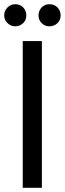

<svg xmlns="http://www.w3.org/2000/svg" viewBox="-31 -892 308 912"><path d="M77 -697C77 -697 77 0 77 0C77 0 168 0 168 0C168 0 168 -697 168 -697C168 -697 77 -697 77 -697ZM42 -767C42 -767 42 -767 42 -767C56 -767 68 -772 79 -782C89 -792 94 -804 94 -819C94 -819 94 -819 94 -819C94 -834 89 -846 79 -857C68 -867 56 -872 42 -872C42 -872 42 -872 42 -872C27 -872 15 -867 5 -857C-6 -846 -11 -834 -11 -819C-11 -819 -11 -819 -11 -819C-11 -804 -6 -792 5 -782C15 -772 27 -767 42 -767ZM204 -767C204 -767 204 -767 204 -767C219 -767 231 -772 242 -782C252 -792 257 -804 257 -819C257 -819 257 -819 257 -819C257 -834 252 -846 242 -857C231 -867 219 -872 204 -872C204 -872 204 -872 204 -872C189 -872 177 -867 167 -857C157 -846 152 -834 152 -819C152 -819 152 -819 152 -819C152 -804 157 -792 167 -782C177 -772 189 -767 204 -767Z"/></svg>

Font: Girnar Poppins
Style: Regular
Weight: 500
Designer: Ninad Kale (Devanagari), Jonny Pinhorn (Latin)
Foundry: Indian Type Foundry
Version: ""